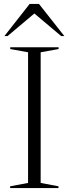

<svg xmlns="http://www.w3.org/2000/svg" viewBox="-20 -955 348 975"><path d="M277 -9V0H31.5V-9L122.5 -26V-689.5L32 -706V-715H277.5V-706L186.5 -689.5V-26ZM290.5 -772 154.5 -886.5 18.5 -772H2.5L130.5 -935H178L306.5 -772Z"/></svg>

Font: Newsreader 72pt Light
Style: Regular
Weight: 300
Designer: Hugues Gentile
Foundry: Production Type
Version: Version 1.003; ttfautohint (v1.8.3)